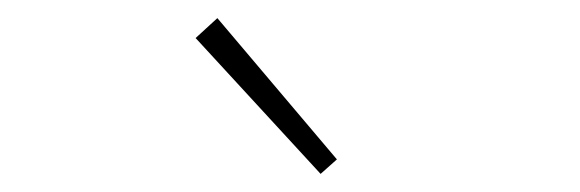

<svg xmlns="http://www.w3.org/2000/svg" viewBox="-20 -766 640 212"><path d="M334 -574 196 -724 220 -746 352 -590Z"/></svg>

Font: Source Code Pro ExtraLight
Style: Regular
Weight: 200
Monospace: yes
Designer: Paul D. Hunt, Teo Tuominen
Foundry: Adobe
Version: Version 1.026;hotconv 1.1.0;makeotfexe 2.6.0